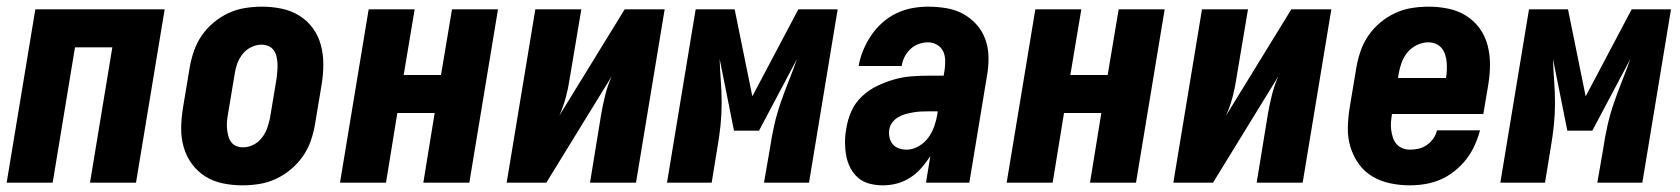

<svg xmlns="http://www.w3.org/2000/svg" viewBox="-20 -548 5040 576"><path d="M0 0 86 -520H474L388 0H250L317 -406H205L138 0Z M707 8Q707 8 707 8Q707 8 707 8Q677 8 648 2Q619 -4 595.5 -19Q572 -34 555.5 -56.5Q539 -79 531 -107Q523 -135 523.5 -164.5Q524 -194 529 -225L549 -345Q553 -369 561.5 -394Q570 -419 585 -441Q600 -463 621 -480.5Q642 -498 666 -509Q690 -520 715.5 -524Q741 -528 766 -528Q766 -528 766 -528Q766 -528 766 -528Q796 -528 825 -522Q854 -516 878 -501Q902 -486 918.5 -463.5Q935 -441 942.5 -413Q950 -385 950 -355.5Q950 -326 945 -295L925 -175Q921 -151 912.5 -126Q904 -101 888.5 -79Q873 -57 852 -39.5Q831 -22 807 -11Q783 0 757.5 4Q732 8 707 8ZM709 -106Q725 -106 740 -113.5Q755 -121 765.5 -134.5Q776 -148 781.5 -163.5Q787 -179 790 -194L810 -314Q811 -325 812 -336Q813 -347 812.5 -357.5Q812 -368 809.5 -378.5Q807 -389 801 -397.5Q795 -406 785 -410Q775 -414 764 -414Q749 -414 733.5 -406.5Q718 -399 707.5 -385.5Q697 -372 691.5 -356.5Q686 -341 684 -326L664 -206Q662 -195 661 -184Q660 -173 661 -162.5Q662 -152 664.5 -141.5Q667 -131 673 -122.5Q679 -114 688.5 -110Q698 -106 709 -106Z M1000 0 1086 -520H1224L1191 -323H1303L1336 -520H1474L1388 0H1250L1284 -209H1172L1138 0Z M1500 0 1586 -520H1724L1689 -312Q1685 -284 1677.5 -256Q1670 -228 1658 -201L1854 -520H1974L1888 0H1750L1784 -208Q1789 -236 1796 -264Q1803 -292 1815 -319L1619 0Z M1981 0 2067 -520H2184L2237 -259L2375 -520H2493L2407 0H2272L2290 -104Q2295 -138 2302.5 -171.5Q2310 -205 2321.5 -238.5Q2333 -272 2346 -304.5Q2359 -337 2371 -371L2257 -156H2182L2139 -371Q2140 -337 2142.5 -304.5Q2145 -272 2145 -238.5Q2145 -205 2141.5 -171.5Q2138 -138 2132 -104L2115 0Z M2629 8Q2608 8 2588.5 3Q2569 -2 2554.5 -14.5Q2540 -27 2531 -44.5Q2522 -62 2518.5 -81.5Q2515 -101 2515 -121.5Q2515 -142 2519 -163Q2523 -189 2534 -214Q2545 -239 2565.5 -258.5Q2586 -278 2611 -290Q2636 -302 2662 -309.5Q2688 -317 2714.5 -319Q2741 -321 2766 -321H2811L2814 -339Q2816 -353 2815.5 -368Q2815 -383 2809 -395Q2803 -407 2790.5 -414Q2778 -421 2764 -421Q2750 -421 2736 -416Q2722 -411 2711 -400.5Q2700 -390 2693.5 -377Q2687 -364 2685 -350H2556Q2560 -374 2569.5 -397Q2579 -420 2593 -441Q2607 -462 2626.5 -479.5Q2646 -497 2669 -508Q2692 -519 2716 -523.5Q2740 -528 2764 -528Q2792 -528 2819 -523.5Q2846 -519 2869 -506.5Q2892 -494 2909.5 -474.5Q2927 -455 2936 -430Q2945 -405 2945.5 -377Q2946 -349 2941 -321L2888 0H2758L2771 -80Q2759 -61 2744 -44Q2729 -27 2710.5 -15Q2692 -3 2671 2.5Q2650 8 2629 8ZM2700 -99Q2718 -99 2735.5 -109Q2753 -119 2764.5 -134.5Q2776 -150 2782.5 -168.5Q2789 -187 2792 -205L2793 -214H2766Q2755 -214 2743.5 -213.5Q2732 -213 2720.5 -211Q2709 -209 2697.5 -206Q2686 -203 2675.5 -197Q2665 -191 2657.5 -181.5Q2650 -172 2648 -160Q2646 -148 2648.5 -136Q2651 -124 2658 -115.5Q2665 -107 2676.5 -103Q2688 -99 2700 -99Z M3000 0 3086 -520H3224L3191 -323H3303L3336 -520H3474L3388 0H3250L3284 -209H3172L3138 0Z M3500 0 3586 -520H3724L3689 -312Q3685 -284 3677.5 -256Q3670 -228 3658 -201L3854 -520H3974L3888 0H3750L3784 -208Q3789 -236 3796 -264Q3803 -292 3815 -319L3619 0Z M4210 8Q4180 8 4151 2Q4122 -4 4097.5 -18.5Q4073 -33 4056.5 -56Q4040 -79 4031.5 -106.5Q4023 -134 4023.5 -164Q4024 -194 4029 -225L4049 -345Q4053 -369 4061.5 -394Q4070 -419 4085 -441Q4100 -463 4121 -480.5Q4142 -498 4166 -509Q4190 -520 4215.5 -524Q4241 -528 4266 -528Q4266 -528 4266 -528Q4266 -528 4266 -528Q4296 -528 4325 -522Q4354 -516 4378 -501Q4402 -486 4418.5 -463.5Q4435 -441 4442.5 -413Q4450 -385 4450 -355.5Q4450 -326 4445 -295L4430 -206H4156Q4154 -194 4153 -182Q4152 -170 4153.5 -158.5Q4155 -147 4158.5 -136Q4162 -125 4169 -116.5Q4176 -108 4187 -103.5Q4198 -99 4210 -99Q4223 -99 4236 -102Q4249 -105 4260.5 -113Q4272 -121 4280 -132.5Q4288 -144 4291 -157H4420Q4414 -134 4404 -112Q4394 -90 4379 -70.5Q4364 -51 4344 -35Q4324 -19 4302 -9.5Q4280 0 4256.5 4Q4233 8 4210 8ZM4174 -314H4318Q4320 -326 4320.5 -338Q4321 -350 4320 -361.5Q4319 -373 4315.5 -384Q4312 -395 4305 -403.5Q4298 -412 4287.5 -416.5Q4277 -421 4265 -421Q4248 -421 4231 -413Q4214 -405 4202.5 -391Q4191 -377 4185 -360.5Q4179 -344 4176 -327Z M4481 0 4567 -520H4684L4737 -259L4875 -520H4993L4907 0H4772L4790 -104Q4795 -138 4802.5 -171.5Q4810 -205 4821.5 -238.5Q4833 -272 4846 -304.5Q4859 -337 4871 -371L4757 -156H4682L4639 -371Q4640 -337 4642.5 -304.5Q4645 -272 4645 -238.5Q4645 -205 4641.5 -171.5Q4638 -138 4632 -104L4615 0Z"/></svg>

Font: Iosevka SS04 Heavy Oblique
Style: Regular
Weight: 900
Italic angle: -9°
Monospace: yes
Designer: Belleve Invis
Foundry: Belleve Invis
Version: Version 19.0.0; ttfautohint (v1.8.4)